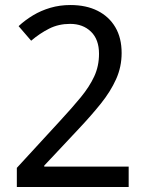

<svg xmlns="http://www.w3.org/2000/svg" viewBox="-20 -744 591 764"><path d="M47 -76 218 -262Q267 -315 301.5 -357Q336 -399 355 -440Q374 -481 374 -530Q374 -587 342 -618Q310 -649 259 -649Q213 -649 175.5 -630Q138 -611 104 -582L54 -640Q80 -664 111.5 -683Q143 -702 180.5 -713Q218 -724 260 -724Q323 -724 368.5 -701Q414 -678 439 -635.5Q464 -593 464 -533Q464 -478 442 -429Q420 -380 381.5 -332Q343 -284 293 -231L156 -85V-81H492V0H47Z"/></svg>

Font: hexutelugu05
Style: Book
Weight: 400
Designer: Jelle Bosma - Monotype Design Team
Foundry: Monotype Imaging Inc.
Version: Version 2.003